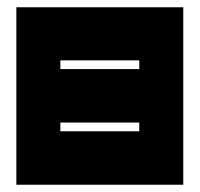

<svg xmlns="http://www.w3.org/2000/svg" viewBox="-20 -752 549 528"><path d="M25 -732H146H363H484V-586V-391V-244H146H25V-415V-562ZM146 -586V-562H363V-586ZM146 -415V-391H363V-415Z"/></svg>

Font: PatchSans
Style: PatchSans
Weight: 400
Version: Version 1.0